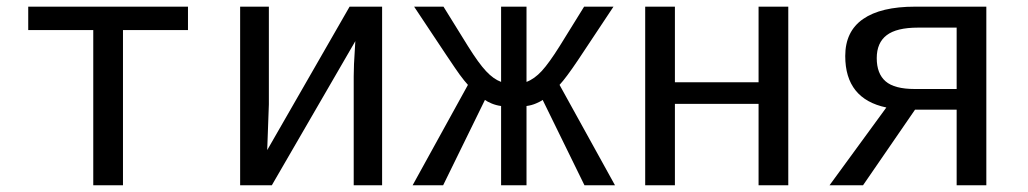

<svg xmlns="http://www.w3.org/2000/svg" viewBox="-20 -548 3040 568"><path d="M63.5 -528.3H536.1V-459H343.8V0H255.9V-459H63.5Z M775.4 -528.3V-239.3L770.5 -104L1014.2 -528.3H1110.4V0H1026.4V-322.3Q1026.4 -354 1029.8 -402.8L1031.2 -426.3L784.2 0H690.4V-528.3Z M1462.4 0V-234.4Q1447.8 -236.3 1434.3 -241.9Q1420.9 -247.6 1414.6 -252.4L1291 0H1200.7L1364.3 -296.9Q1354 -308.1 1339.4 -327.9Q1324.7 -347.7 1205.1 -528.3H1292L1364.3 -411.6Q1396 -360.8 1418 -337.4Q1439.9 -314 1462.4 -305.7V-528.3H1537.6V-305.7Q1561 -314.5 1582.8 -338.1Q1604.5 -361.8 1635.7 -411.6L1708 -528.3H1794.9L1689.5 -369.6Q1654.8 -317.9 1635.3 -296.9L1799.3 0H1709L1585.4 -252.4Q1579.6 -248 1566.2 -242.2Q1552.7 -236.3 1537.6 -234.4V0Z M1976.6 -528.3V-304.7H2224.1V-528.3H2312V0H2224.1V-240.7H1976.6V0H1888.7V-528.3Z M2687 -223.6 2533.2 0H2434.1L2602.1 -230Q2480.5 -255.4 2480.5 -382.3Q2480.5 -455.1 2533.2 -491.7Q2585.9 -528.3 2687 -528.3H2897.9V0H2810.1V-223.6ZM2810.1 -466.3H2695.8Q2632.3 -466.3 2603 -443.8Q2573.7 -421.4 2573.7 -376Q2573.7 -330.1 2599.9 -307.4Q2626 -284.7 2686.5 -284.7H2810.1Z"/></svg>

Font: Cousine
Style: Regular
Weight: 400
Monospace: yes
Designer: Steve Matteson
Foundry: Ascender Corporation
Version: Version 1.20